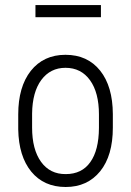

<svg xmlns="http://www.w3.org/2000/svg" viewBox="-20 -727 516 756"><path d="M106.4 -279.8V-224.6Q106.4 -138.7 141.6 -89.8Q176.8 -41 238.8 -41.5Q302.2 -41.5 335.4 -88.4Q369.1 -135.3 369.6 -223.1V-276.4Q369.6 -362.3 334.5 -411.1Q299.3 -460 237.8 -460Q178.2 -460 142.6 -412.1Q107.4 -364.3 106.4 -279.8ZM51.8 -217.3V-276.4Q51.8 -384.8 101.1 -447.8Q151.4 -511.2 237.8 -511.2Q324.7 -511.2 374.5 -448.7Q423.8 -386.7 424.3 -277.8V-224.6Q424.3 -114.3 374.5 -52.7Q324.2 9.3 238.5 9.3Q152.8 9.3 103 -51.3Q53.7 -111.8 51.8 -217.3ZM377.4 -659.2H119.6V-707H377.4Z"/></svg>

Font: MAUL Condensed Light
Style: Light
Weight: 300
Designer: MAUL
Version: Version 2.137; 2017; ttfautohint (v1.8.3)